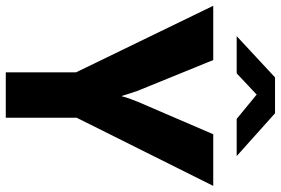

<svg xmlns="http://www.w3.org/2000/svg" viewBox="-170 -778 949 648"><g transform="rotate(90 304.0 -454.5)"><path d="M224.6 -237.3 0 -700.2H183.1L287.1 -444.8Q290 -437 294.9 -421.6Q299.8 -406.2 304.2 -392.1H305.7Q307.6 -401.4 313 -416.7Q318.4 -432.1 323.7 -444.8L433.6 -700.2H607.9L377.9 -239.3V0H224.6ZM241.7 -908.7H362.8L507.3 -779.3H381.8L299.8 -846.7L228 -779.3H102.5Z"/></g></svg>

Font: DavidDev Light
Style: Regular
Weight: 300
Designer: David.dev
Foundry: David.dev
Version: Version 1.001;FEAKit 1.0